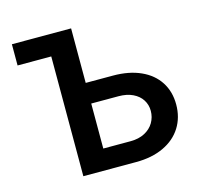

<svg xmlns="http://www.w3.org/2000/svg" viewBox="-103 -819 972 930"><g transform="rotate(-15 383.0 -353.5)"><path d="M331.1 -433.6H467.8Q547.9 -433.6 606.4 -407.2Q665 -380.9 696.3 -332.5Q727.5 -284.2 727.5 -219.7Q727.5 -154.8 696.3 -105Q665 -55.2 606.2 -27.6Q547.4 0 467.8 0H203.1V-600.6H34.2V-707H331.1ZM467.8 -104.5Q509.3 -104.5 539.3 -120.4Q569.3 -136.2 585 -163.1Q600.6 -189.9 600.6 -221.7Q600.6 -252 585 -276.6Q569.3 -301.3 539.3 -315.7Q509.3 -330.1 467.8 -330.1H331.1V-104.5Z"/></g></svg>

Font: Pretendard Std SemiBold
Style: Regular
Weight: 600
Designer: Base glyphs from Inter by Rasmus Andersson; Hangeul glyphs from Noto Sans CJK(Source Han Sans) by Jang Soo-young and Kan
Foundry: Kil Hyung-jin
Version: Version 1.309